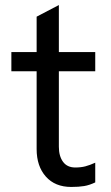

<svg xmlns="http://www.w3.org/2000/svg" viewBox="-20 -728 440 760"><path d="M213 -522H357V-446H213V-147Q213 -110 229.5 -87.5Q246 -65 278 -65Q300 -65 317.5 -69.5Q335 -74 357 -84V-6Q334 5 313 8.5Q292 12 262 12Q198 12 161.5 -29Q125 -70 125 -138V-446H25V-522H125V-662L213 -708Z"/></svg>

Font: AmikoRegular
Style: Regular
Weight: 400
Designer: Pablo Impallari, Rodrigo Fuenzalida, Andres Torresi
Foundry: Impallari Type
Version: Version 1.000; ttfautohint (v1.3)